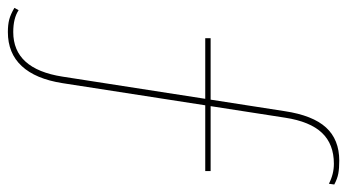

<svg xmlns="http://www.w3.org/2000/svg" viewBox="-274 -554 903 500"><g transform="rotate(90 178.0 -303.5)"><path d="M346 -735Q366 -735 379.5 -732.5Q393 -730 408 -722L406 -708Q381 -721 354 -721Q303 -721 273.5 -690Q244 -659 234 -594L144 -14Q133 56 99.5 92Q66 128 11 128Q-8 128 -21.5 124.5Q-35 121 -52 111L-46 100Q-25 114 11 114Q59 114 88 82Q117 50 127 -14L217 -593Q228 -666 259.5 -700.5Q291 -735 346 -735ZM373 -400V-386H27V-400Z"/></g></svg>

Font: Work Sans Thin
Style: Regular
Weight: 250
Designer: Wei Huang
Foundry: Wei Huang
Version: Version 2.012